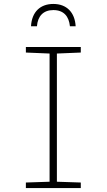

<svg xmlns="http://www.w3.org/2000/svg" viewBox="-20 -952 540 972"><path d="M250 -932C185 -932 141 -893 137 -819H167C171 -870 199 -901 250 -901C303 -901 329 -869 334 -819H363C359 -890 317 -932 250 -932ZM111 0H389V-28L268 -32V-681L389 -686V-714H111V-686L231 -681V-32L111 -28Z"/></svg>

Font: Noto Sans Mono ExtraCondensed ExtraLight
Style: Regular
Weight: 200
Width: 2
Designer: Monotype Design Team
Foundry: Monotype Imaging Inc.
Version: Version 2.014